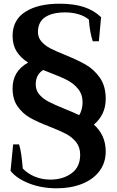

<svg xmlns="http://www.w3.org/2000/svg" viewBox="-20 -782 630 1037"><path d="M551 36Q551 98 516.5 143Q482 188 422 211.5Q362 235 287 235Q205 235 138 209Q71 183 37 141L51 -2H83Q90 20 94.5 50.5Q99 81 103 128Q128 155 167 171.5Q206 188 252 188Q320 188 366.5 154Q413 120 413 54Q413 13 391 -14.5Q369 -42 336.5 -59Q304 -76 248 -98Q183 -123 143 -145.5Q103 -168 75.5 -206.5Q48 -245 48 -305Q48 -398 132 -444Q92 -469 70 -504Q48 -539 48 -588Q48 -674 116.5 -718Q185 -762 302 -762Q379 -762 433.5 -744Q488 -726 526 -689L514 -559H481Q465 -606 460 -676Q438 -695 404.5 -705Q371 -715 332 -715Q262 -715 223.5 -689Q185 -663 185 -609Q185 -579 204 -557.5Q223 -536 250.5 -521.5Q278 -507 330 -486Q399 -458 443.5 -432.5Q488 -407 519.5 -362Q551 -317 551 -248Q551 -163 487 -109Q551 -52 551 36ZM327 -195Q386 -171 408 -160Q426 -191 426 -229Q426 -272 402 -301.5Q378 -331 343.5 -349Q309 -367 248 -390Q238 -394 229.5 -397.5Q221 -401 213 -404Q173 -379 173 -326Q173 -294 193 -271Q213 -248 243 -232.5Q273 -217 327 -195Z"/></svg>

Font: Trirong SemiBold
Style: Regular
Weight: 600
Designer: Katatrad Team
Foundry: CadsonDemak
Version: Version 1.000